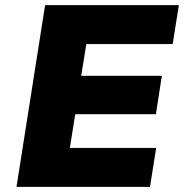

<svg xmlns="http://www.w3.org/2000/svg" viewBox="-20 -725 714 745"><path d="M44 0 155 -705H674L650 -554H315L295 -431H608L585 -282H272L251 -151H586L562 0Z"/></svg>

Font: Nunito Sans 7pt Black
Style: Italic
Weight: 900
Italic angle: -9°
Version: Version 3.101;gftools[0.9.27]